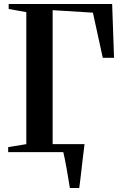

<svg xmlns="http://www.w3.org/2000/svg" viewBox="-20 -763 613 963"><path d="M186 -40H377V-17.5H186ZM330.5 180Q327 159 322.8 133.5Q318.5 108 314 82.2Q309.5 56.5 305 34.2Q300.5 12 297 -2L270 -40H404Q401.5 -20.5 398.8 2Q396 24.5 393.2 48.5Q390.5 72.5 387.8 95.8Q385 119 382.5 140.5Q380 162 377.5 180ZM21 0V-25L112 -40V-702L23.5 -718V-743H542.5L552 -473H495.5L446 -699.5L244 -712V-40L382.5 -25V0Z"/></svg>

Font: Merriweather 120pt SemiBold
Style: Regular
Weight: 600
Version: Version 2.100